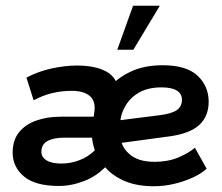

<svg xmlns="http://www.w3.org/2000/svg" viewBox="-20 -637 771 668"><path d="M185 10Q103 10 63.5 -23Q24 -56 24 -106Q24 -149 46 -176.5Q68 -204 106 -217.5Q144 -231 192 -231H306L308 -246Q314 -284 293 -302.5Q272 -321 229 -321Q195 -321 161.5 -313Q128 -305 97 -288L72 -367Q114 -389 160.5 -399Q207 -409 247 -409Q312 -409 350 -388Q372 -376 383 -355Q404 -373 431 -386Q479 -410 546 -410Q629 -410 667.5 -373.5Q706 -337 706 -283Q706 -233 674 -203Q642 -173 573 -163L403 -140Q411 -118 428 -103Q458 -74 518 -74Q564 -74 600 -89Q636 -104 658 -123L699 -50Q679 -32 649 -18.5Q619 -5 584.5 3Q550 11 515 11Q448 11 401 -13Q366 -31 346 -55Q313 -23 275 -8Q229 10 185 10ZM399 -219 534 -236Q576 -241 594.5 -253.5Q613 -266 613 -290Q613 -311 595 -322Q577 -333 542 -333Q494 -333 462 -314Q430 -295 414 -264Q402 -243 399 -219ZM194 -68Q227 -68 257 -80Q285 -90 310 -114Q308 -120 306 -127Q302 -141 300 -158H204Q167 -158 145.5 -146.5Q124 -135 124 -109Q124 -90 142 -79Q160 -68 194 -68ZM388 -464 443 -617H536L444 -464Z"/></svg>

Font: Rokkitt SemiBold SemiBold
Style: Italic
Weight: 600
Italic angle: -9°
Version: Version 3.103